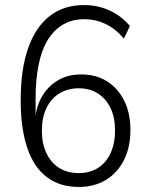

<svg xmlns="http://www.w3.org/2000/svg" viewBox="-20 -733 589 761"><path d="M292 8Q217 8 165.5 -31Q114 -70 88 -147Q62 -224 62 -335Q62 -458 91.5 -542Q121 -626 177 -669.5Q233 -713 313 -713Q349 -713 382 -703.5Q415 -694 443.5 -675.5Q472 -657 495 -630L471 -580Q437 -620 397.5 -638.5Q358 -657 314 -657Q267 -657 230.5 -636Q194 -615 169.5 -575Q145 -535 133 -476Q121 -417 121 -339V-258H119Q124 -314 148.5 -354Q173 -394 212 -416Q251 -438 301 -438Q361 -438 404.5 -410.5Q448 -383 472.5 -333.5Q497 -284 497 -217Q497 -150 471.5 -99Q446 -48 400 -20Q354 8 292 8ZM292 -47Q336 -47 368.5 -67.5Q401 -88 418.5 -126.5Q436 -165 436 -216Q436 -268 418 -305Q400 -342 368 -362.5Q336 -383 292 -383Q248 -383 215 -362.5Q182 -342 164 -304.5Q146 -267 146 -215Q146 -164 164 -126Q182 -88 214.5 -67.5Q247 -47 292 -47Z"/></svg>

Font: Nunito Sans 10pt SemiCondensed Light
Style: Regular
Weight: 300
Width: 4
Designer: Vernon Adams
Foundry: Vernon Adams
Version: Version 3.101;gftools[0.9.27]